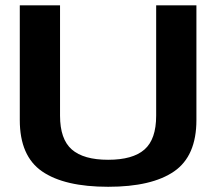

<svg xmlns="http://www.w3.org/2000/svg" viewBox="-20 -695 824 718"><path d="M384.5 3.5Q547.5 3.5 631 -54Q714.5 -111.5 714.5 -246V-675H564V-262.5Q564 -174 520.2 -135.8Q476.5 -97.5 384.5 -97.5Q292.5 -97.5 248.5 -136Q204.5 -174.5 204.5 -262.5V-675H54V-246Q54 -111.5 137.5 -54Q221 3.5 384.5 3.5Z"/></svg>

Font: Anybody SemiExpanded SemiBold
Style: Regular
Weight: 600
Width: 6
Designer: Tyler Finck
Foundry: Etcetera Type Company
Version: Version 1.113;gftools[0.9.25]